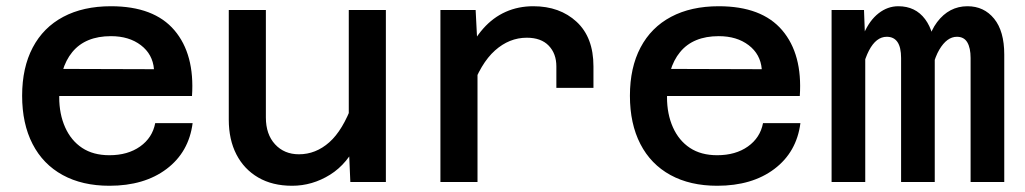

<svg xmlns="http://www.w3.org/2000/svg" viewBox="-20 -584 3290 616"><path d="M331 12Q244 12 181 -22.5Q118 -57 84.5 -122Q51 -187 51 -277Q51 -367 85 -431.5Q119 -496 183 -530Q247 -564 336 -564Q474 -564 539.5 -487Q605 -410 596 -276H146L147 -363L474 -362Q470 -410 432 -439Q394 -468 336 -468Q254 -468 212 -417Q170 -366 170 -272Q170 -218 189 -175.5Q208 -133 243.5 -109.5Q279 -86 331 -86Q390 -86 429.5 -114Q469 -142 478 -189H598Q586 -96 514.5 -42Q443 12 331 12Z M833 -552V-207Q833 -153 862.5 -121Q892 -89 939 -89Q993 -89 1036.5 -127.5Q1080 -166 1111 -251L1129 -132Q1096 -59 1039 -23.5Q982 12 917 12Q854 12 808.5 -14.5Q763 -41 738.5 -88.5Q714 -136 714 -200V-552ZM1218 -552V0H1104L1099 -116V-552Z M1765 -302V-371Q1765 -412 1740.5 -437.5Q1716 -463 1670 -463Q1614 -463 1568 -422Q1522 -381 1491 -293L1476 -405Q1499 -457 1530.5 -492.5Q1562 -528 1602.5 -546Q1643 -564 1691 -564Q1776 -564 1830 -514Q1884 -464 1884 -371V-302ZM1393 0V-552H1506L1512 -435V0Z M2281 12Q2194 12 2131 -22.5Q2068 -57 2034.5 -122Q2001 -187 2001 -277Q2001 -367 2035 -431.5Q2069 -496 2133 -530Q2197 -564 2286 -564Q2424 -564 2489.5 -487Q2555 -410 2546 -276H2096L2097 -363L2424 -362Q2420 -410 2382 -439Q2344 -468 2286 -468Q2204 -468 2162 -417Q2120 -366 2120 -272Q2120 -218 2139 -175.5Q2158 -133 2193.5 -109.5Q2229 -86 2281 -86Q2340 -86 2379.5 -114Q2419 -142 2428 -189H2548Q2536 -96 2464.5 -42Q2393 12 2281 12Z M3094 0V-398Q3094 -430 3083.5 -448Q3073 -466 3050 -466Q3018 -466 2993.5 -424.5Q2969 -383 2958 -290L2949 -371Q2948 -462 2986.5 -513Q3025 -564 3084 -564Q3137 -564 3169.5 -524Q3202 -484 3202 -409V0ZM2648 0V-552H2752L2756 -446V0ZM2871 0V-398Q2871 -432 2859.5 -449Q2848 -466 2825 -466Q2791 -466 2768 -422Q2745 -378 2734 -290L2733 -375Q2733 -434 2751.5 -476.5Q2770 -519 2799 -541.5Q2828 -564 2862 -564Q2917 -564 2948 -522.5Q2979 -481 2979 -411V0Z"/></svg>

Font: Azeret Mono Medium
Style: Regular
Weight: 500
Designer: Martin Vácha
Foundry: Displaay
Version: Version 1.002